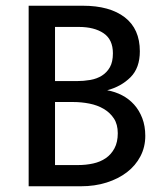

<svg xmlns="http://www.w3.org/2000/svg" viewBox="-20 -650 577 670"><path d="M269 -630Q363 -630 415.5 -589.5Q468 -549 468 -471Q468 -413 435.5 -380.5Q403 -348 354 -335Q382 -330 406 -317.5Q430 -305 448 -285Q466 -265 476.5 -237.5Q487 -210 487 -176Q487 -137 470 -104.5Q453 -72 423 -49Q393 -26 352 -13Q311 0 262 0H80V-630ZM172 -367H247Q272 -367 295 -371Q318 -375 335.5 -386Q353 -397 363.5 -415.5Q374 -434 374 -464Q374 -512 341.5 -534Q309 -556 255 -556H172ZM172 -74H252Q280 -74 305 -79.5Q330 -85 349 -98Q368 -111 379.5 -132.5Q391 -154 391 -185Q391 -216 377.5 -236.5Q364 -257 342 -270Q320 -283 292 -288.5Q264 -294 236 -294H172Z"/></svg>

Font: Mukta Malar
Style: Regular
Weight: 400
Designer: Aadarsh Rajan, Girish Dalvi, Yashodeep Gholap
Foundry: Ek Type
Version: Version 2.538;PS 1.000;hotconv 16.6.51;makeotf.lib2.5.65220;